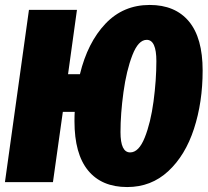

<svg xmlns="http://www.w3.org/2000/svg" viewBox="-29 -736 839 776"><path d="M790 -451Q790 -323 755 -215.5Q720 -108 651 -44Q582 20 485 20Q382 20 327 -47Q272 -114 272 -246Q272 -271 273 -284H225L185 0H-9L88 -696H282L246 -436H294Q325 -564 397 -640Q469 -716 576 -716Q679 -716 734.5 -649.5Q790 -583 790 -451ZM603 -489Q603 -575 564 -575Q530 -575 506 -513Q482 -451 470 -363.5Q458 -276 458 -202Q458 -120 497 -120Q532 -120 556 -180Q580 -240 591.5 -326Q603 -412 603 -489Z"/></svg>

Font: Fira Sans Extra Condensed Black
Style: Italic
Weight: 900
Width: 3
Italic angle: -8°
Designer: Carrois Corporate & Edenspiekermann AG
Foundry: Carrois Corporate GbR & Edenspiekermann AG
Version: Version 4.203